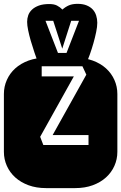

<svg xmlns="http://www.w3.org/2000/svg" viewBox="-22 -965 622 985"><path d="M432.1 -272H248L420.9 -582L400.9 -625H191.9V-573.2H356.9L184.1 -263.2L200.2 -221.2H432.1ZM364.3 -668.9Q413.6 -668.9 453.6 -654.3Q493.7 -639.6 521.7 -614.3Q549.8 -588.9 564.9 -554.9Q580.1 -521 580.1 -482.9V-186Q580.1 -147.9 564.9 -114Q549.8 -80.1 521.7 -54.7Q493.7 -29.3 453.6 -14.6Q413.6 0 364.3 0H213.9Q164.6 0 124.5 -14.6Q84.5 -29.3 56.4 -54.7Q28.3 -80.1 13.2 -114Q-2 -147.9 -2 -186V-482.9Q-2 -521 13.2 -554.9Q28.3 -588.9 56.4 -614.3Q84.5 -639.6 124.5 -654.3Q164.6 -668.9 213.9 -668.9ZM298.3 -916Q313.5 -929.7 331.5 -937.5Q349.6 -945.3 376 -945.3Q402.8 -945.3 422.1 -937.5Q441.4 -929.7 453.6 -916.5Q465.8 -903.3 471.4 -885.5Q477.1 -867.7 477.1 -848.1Q477.1 -828.1 471.4 -800.8Q465.8 -773.4 457.5 -744.1Q449.2 -714.8 439.2 -686.5Q429.2 -658.2 420.4 -637.2H175.3Q165 -665.5 154.5 -696.5Q144 -727.5 135.7 -756.3Q127.4 -785.2 122.3 -810.3Q117.2 -835.4 117.2 -853Q117.2 -870.6 123 -887Q128.9 -903.3 142.6 -916Q156.2 -928.7 177.7 -936.5Q199.2 -944.3 231 -944.3Q255.4 -944.3 270.5 -936.5Q285.6 -928.7 298.3 -916ZM251 -858.4H211.4L275.4 -693.4H319.3L383.3 -858.4H343.3L297.4 -715.3Z"/></svg>

Font: Monofett
Style: Regular
Weight: 400
Designer: vernon adams
Foundry: vernon adams
Version: Version 1.000